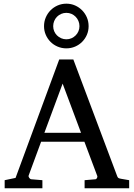

<svg xmlns="http://www.w3.org/2000/svg" viewBox="-20 -1004 714 1024"><path d="M314 -558.1 216.8 -295.9H412.1ZM431.2 0V-43L488.8 -47.9Q493.7 -47.9 497.1 -54.4Q500.5 -61 499 -64.9L430.2 -248H199.2L132.8 -67.9Q131.8 -64.9 132.8 -61.5Q133.8 -58.1 136.2 -54.9Q138.7 -51.8 141.6 -49.8Q144.5 -47.9 147 -47.9L206.1 -43V0H4.9V-43L63 -55.2L295.9 -687H371.1L603 -69.8Q606.4 -59.6 609.6 -56.2Q612.8 -52.7 624 -50.8L668.9 -43V0ZM403.8 -864.3Q403.8 -878.9 398.4 -891.8Q393.1 -904.8 383.5 -914.6Q374 -924.3 361.3 -929.9Q348.6 -935.5 334 -935.5Q319.3 -935.5 306.4 -929.9Q293.5 -924.3 283.9 -914.6Q274.4 -904.8 269 -891.8Q263.7 -878.9 263.7 -864.3Q263.7 -850.1 269 -837.4Q274.4 -824.7 283.9 -815.2Q293.5 -805.7 306.4 -800Q319.3 -794.4 334 -794.4Q348.6 -794.4 361.3 -800Q374 -805.7 383.5 -815.2Q393.1 -824.7 398.4 -837.4Q403.8 -850.1 403.8 -864.3ZM452.6 -864.3Q452.6 -839.8 443.4 -818.4Q434.1 -796.9 418 -780.8Q401.9 -764.6 380.4 -755.4Q358.9 -746.1 334 -746.1Q309.1 -746.1 287.4 -755.4Q265.6 -764.6 249.5 -780.8Q233.4 -796.9 224.1 -818.4Q214.8 -839.8 214.8 -864.3Q214.8 -889.2 224.1 -910.9Q233.4 -932.6 249.5 -949Q265.6 -965.3 287.4 -974.9Q309.1 -984.4 334 -984.4Q358.9 -984.4 380.4 -974.9Q401.9 -965.3 418 -949Q434.1 -932.6 443.4 -910.9Q452.6 -889.2 452.6 -864.3Z"/></svg>

Font: BabelStone Ogham Pictish
Style: Italic
Weight: 400
Italic angle: -30°
Designer: Andrew West
Foundry: BabelStone
Version: Version 1.02 March 14, 2022